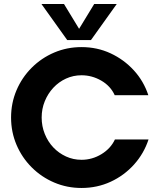

<svg xmlns="http://www.w3.org/2000/svg" viewBox="-20 -924 793 954"><path d="M385 10Q313 10 249.5 -17Q186 -44 137.5 -92.5Q89 -141 62 -204.5Q35 -268 35 -340Q35 -412 62 -475.5Q89 -539 137.5 -587.5Q186 -636 249.5 -663Q313 -690 385 -690Q463 -690 529.5 -659Q596 -628 645 -574.5Q694 -521 717 -451H550Q529 -497 483 -523.5Q437 -550 385 -550Q344 -550 308 -533.5Q272 -517 245 -488Q218 -459 202.5 -421Q187 -383 187 -340Q187 -297 202.5 -258.5Q218 -220 245 -191.5Q272 -163 308 -146.5Q344 -130 385 -130Q438 -130 484 -158Q530 -186 551 -231H718Q695 -161 646 -106.5Q597 -52 530 -21Q463 10 385 10ZM314 -725 186 -904H298L396 -743H350L448 -904H560L432 -725Z"/></svg>

Font: Teachers
Style: Regular
Weight: 400
Designer: Alfredo Marco Pradil, Chank Diesel
Version: Version 1.001